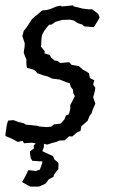

<svg xmlns="http://www.w3.org/2000/svg" viewBox="-26 -528 445 713"><path d="M40 -1 18 -13 -6 -23 -5 -36 -2 -55 0 -67 4 -80 24 -82 42 -75 63 -70 70 -65 93 -63 111 -61 122 -58 148 -56 165 -58 174 -66 199 -69 213 -84 219 -99 230 -104 235 -123V-138L244 -155L252 -171L246 -182L245 -195L237 -205L233 -219L219 -223L195 -233H192L168 -236L151 -244L136 -248L113 -256L104 -266L97 -270L74 -276L72 -289V-308L68 -316L62 -333L65 -352L66 -367L57 -394L62 -413L74 -428L92 -456L106 -469L111 -472L130 -489L148 -491L160 -494L184 -504L198 -507L204 -504L245 -508L248 -504L266 -500L281 -496L306 -493L316 -494L339 -476L344 -463L336 -449L326 -433L322 -427L302 -429L287 -430L279 -437L263 -442L248 -452L233 -455L205 -454L180 -447L166 -437L156 -436L147 -425L138 -413L130 -398L128 -384L127 -361L126 -355L140 -338L139 -330L159 -324L164 -314L177 -303L187 -302L198 -294L231 -297L240 -287L264 -283H266L281 -270L294 -263L304 -256L308 -238L324 -230L320 -214L328 -202L326 -189L320 -167L328 -143L318 -120L314 -107L307 -98L299 -79L276 -59L273 -42L261 -37L242 -21L231 -22L214 -7L195 -6L183 -1L171 2L149 9L133 5L104 4L93 2L75 3L63 4L58 -5ZM137 157 118 165H88L77 160L65 153L56 148L67 129L71 121L79 104L92 105L107 107L122 102L127 88L131 77V71H120L109 70L94 69L88 59L86 46L85 34L100 23L99 13L106 5L114 -5L137 -2V18L135 24L131 33L143 39L156 45L165 49L171 52L176 64L182 69L191 77V100L183 109L174 122L173 128L155 138L144 153Z"/></svg>

Font: Winky Rough Light
Style: Italic
Weight: 300
Italic angle: -8.97852°
Designer: Simon Atzbach
Foundry: typofactur
Version: Version 1.206; ttfautohint (v1.8.4.7-5d5b)